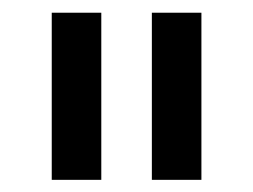

<svg xmlns="http://www.w3.org/2000/svg" viewBox="-20 -694 406 308"><path d="M223.6 -673.6V-405.5H303.1V-673.6ZM63 -673.6V-405.5H142.5V-673.6Z"/></svg>

Font: Estedad-VF-FD Black
Style: Regular
Weight: 900
Designer: Amin Abedi
Version: Version 4.000